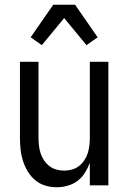

<svg xmlns="http://www.w3.org/2000/svg" viewBox="-20 -780 540 808"><path d="M219 8Q194 8 170.5 1Q147 -6 128 -22Q109 -38 96.5 -59Q84 -80 76.5 -103.5Q69 -127 66.5 -151.5Q64 -176 64 -200V-520H142V-200Q142 -183 144 -166.5Q146 -150 151 -134.5Q156 -119 165.5 -105Q175 -91 188 -81Q201 -71 217 -66.5Q233 -62 250 -62Q267 -62 283 -66.5Q299 -71 312 -81Q325 -91 334.5 -105Q344 -119 349 -134.5Q354 -150 356 -166.5Q358 -183 358 -200V-520H436V0H358V-95Q350 -73 337.5 -53Q325 -33 306.5 -19Q288 -5 265 1.5Q242 8 219 8ZM156 -590 109 -623 204 -760H296L391 -623L344 -590L250 -704Z"/></svg>

Font: Iosevka
Style: Regular
Weight: 400
Monospace: yes
Designer: Belleve Invis
Foundry: Belleve Invis
Version: Version 33.2.3; ttfautohint (v1.8.4)